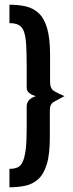

<svg xmlns="http://www.w3.org/2000/svg" viewBox="-20 -755 308 813"><path d="M20 38V-40Q39 -40 53 -45.5Q67 -51 75.5 -68.5Q84 -86 88.5 -119.5Q93 -153 93 -208V-304Q93 -320 103 -331Q113 -342 132 -348Q113 -353 103 -362Q93 -371 93 -384V-469Q93 -527 91 -563Q89 -599 82 -619.5Q75 -640 60.5 -648.5Q46 -657 20 -657V-735Q58 -735 89 -728Q120 -721 143.5 -699.5Q167 -678 179.5 -635.5Q192 -593 192 -521V-408Q192 -380 209 -369.5Q226 -359 253 -348Q226 -334 208.5 -324Q191 -314 191 -290V-174Q191 -101 178 -59Q165 -17 141.5 4Q118 25 87 31.5Q56 38 20 38Z"/></svg>

Font: Stick No Bills ExtraLight SemiBold
Style: Regular
Weight: 600
Version: Version 2.000